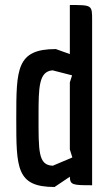

<svg xmlns="http://www.w3.org/2000/svg" viewBox="-20 -740 443 767"><path d="M259 -34C260 -1 270 0 348 0V-659C348 -720 348 -720 259 -720V-524L203 -544C46 -544 45 -465 45 -267C45 -69 45 7 198 7ZM268 -439 259 -411V-143C261 -136 267 -118 269 -111L191 -78C132 -80 134 -136 134 -279C134 -391 135 -455 190 -459Z"/></svg>

Font: Economica
Style: Bold
Weight: 700
Designer: Vicente Lamonaca
Foundry: Vicente Lamonaca
Version: Version 1.100